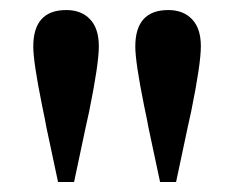

<svg xmlns="http://www.w3.org/2000/svg" viewBox="-20 -821 471 386"><path d="M96.7 -455.1 73.2 -565.4Q71.3 -577.1 64.5 -609.4Q46.9 -696.3 46.9 -727.5Q46.9 -800.8 113.3 -800.8Q143.6 -800.8 161.1 -782.2Q178.7 -763.7 178.7 -728Q178.7 -692.4 159.2 -596.7Q154.3 -574.2 152.3 -565.4L128.9 -455.1ZM301.8 -455.1 278.3 -565.4Q276.4 -577.1 269.5 -609.4Q252 -696.3 252 -727.5Q252 -800.8 318.4 -800.8Q348.6 -800.8 366.2 -782.2Q383.8 -763.7 383.8 -728Q383.8 -692.4 364.3 -596.7Q359.4 -574.2 357.4 -565.4L334 -455.1Z"/></svg>

Font: Bpmf GenYo Min B
Style: B
Weight: 700
Foundry: But Ko
Version: Version 1.320